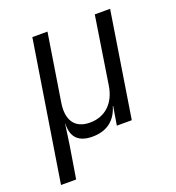

<svg xmlns="http://www.w3.org/2000/svg" viewBox="-132 -656 865 942"><g transform="rotate(-20 300.0 -185.0)"><path d="M26 180H105L132 15L148 -97H149C146 -31 175 10 253 10C332 10 378 -31 397 -97H399L383 0H461L548 -550H468L413 -197C399 -110 344 -59 265 -59C187 -59 152 -110 165 -197L221 -550H142Z"/></g></svg>

Font: JetBrains Mono Light
Style: Italic
Weight: 336
Italic angle: -9°
Monospace: yes
Designer: Philipp Nurullin, Konstantin Bulenkov
Foundry: JetBrains
Version: Version 2.305